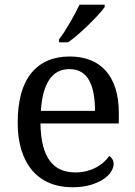

<svg xmlns="http://www.w3.org/2000/svg" viewBox="-20 -786 575 816"><path d="M274.9 -492.2Q219.2 -492.2 189.2 -447Q159.2 -401.9 153.8 -314.9H383.8Q383.8 -354.5 377.9 -387.2Q372.1 -419.9 359.4 -443.4Q346.7 -466.8 325.9 -479.5Q305.2 -492.2 274.9 -492.2ZM287.1 9.8Q232.9 9.8 189.7 -8.5Q146.5 -26.9 116.7 -62Q86.9 -97.2 71 -148.2Q55.2 -199.2 55.2 -264.2Q55.2 -404.3 112.8 -475.1Q170.4 -545.9 276.9 -545.9Q325.2 -545.9 363.8 -530.8Q402.3 -515.6 429.2 -485.6Q456.1 -455.6 470.5 -410.9Q484.9 -366.2 484.9 -307.1V-261.2H151.9Q152.8 -206.5 162.8 -167.2Q172.9 -127.9 191.7 -102.5Q210.4 -77.1 237.8 -65.2Q265.1 -53.2 300.8 -53.2Q326.7 -53.2 348.9 -59.1Q371.1 -64.9 389.2 -74.7Q407.2 -84.5 421.1 -96.9Q435.1 -109.4 443.8 -123Q450.7 -120.1 456.8 -110.8Q462.9 -101.6 462.9 -88.9Q462.9 -73.7 452.1 -56.4Q441.4 -39.1 419.4 -24.4Q397.5 -9.8 364.5 0Q331.5 9.8 287.1 9.8ZM231 -619.1Q242.2 -633.3 254.2 -651.9Q266.1 -670.4 277.6 -690.2Q289.1 -710 299.6 -729.7Q310.1 -749.5 317.9 -766.1H424.8V-755.9Q415.5 -742.7 397.5 -722.9Q379.4 -703.1 357.4 -681.6Q335.4 -660.2 312.3 -639.9Q289.1 -619.6 269 -606H231Z"/></svg>

Font: Noto Serif
Style: Regular
Weight: 400
Designer: Monotype Design team
Foundry: Monotype Imaging Inc.
Version: Version 1.02